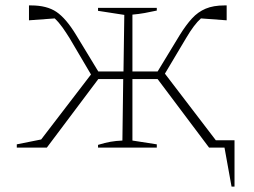

<svg xmlns="http://www.w3.org/2000/svg" viewBox="-20 -545 937 709"><path d="M42 0V-12L132 -30L316 -270L237 -404Q224 -425 210.5 -444Q197 -463 182 -477L87 -470V-525H95Q153 -525 188.5 -501Q224 -477 261 -416L343 -281H436L439 -490L342 -505V-516H559V-506Q537 -501 514.5 -497Q492 -493 469 -491V-281H562L644 -416Q667 -453 689 -477Q711 -501 739.5 -513Q768 -525 809 -525H817V-470L722 -477Q697 -455 667 -404L589 -273L777 -27H846V144H835L809 0H752L562 -253H469V-26L559 -12V0H342V-10Q368 -18 388 -21.5Q408 -25 432 -26L435 -253H343L153 0Z"/></svg>

Font: Piazzolla SC Thin
Style: Regular
Weight: 100
Designer: Juan Pablo del Peral
Foundry: Huerta Tipografica
Version: Version 1.330